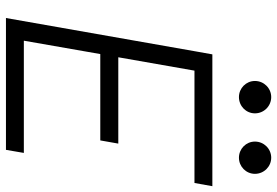

<svg xmlns="http://www.w3.org/2000/svg" viewBox="-163 -768 931 645"><g transform="rotate(90 302.5 -445.5)"><path d="M40.5 0H483.4L493.7 -60.1H116.7L161.6 -316.9H451.7L462.4 -377.4H172.4L217.3 -633.3H594.7L605.5 -693.4H162.6L151.9 -633.3ZM306.2 -782.7C336.4 -782.7 360.8 -806.6 360.8 -836.4C360.8 -866.7 336.4 -891.1 306.2 -891.1C276.4 -891.1 252 -866.7 252 -836.4C252 -806.6 276.4 -782.7 306.2 -782.7ZM509.8 -782.7C539.6 -782.7 564 -806.6 564 -836.4C564 -866.7 539.6 -891.1 509.8 -891.1C480 -891.1 455.6 -866.7 455.6 -836.4C455.6 -806.6 480 -782.7 509.8 -782.7Z"/></g></svg>

Font: Cascadia Code NF Light
Style: Italic
Weight: 300
Italic angle: -10°
Monospace: yes
Designer: Aaron Bell
Foundry: Saja Typeworks
Version: Version 2404.023